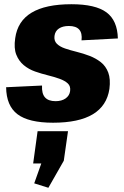

<svg xmlns="http://www.w3.org/2000/svg" viewBox="-20 -571 586 909"><path d="M231 10Q116 10 63 -30Q10 -70 9 -158L179 -166Q177 -128 193 -110Q209 -92 243 -92Q272 -92 290.5 -105Q309 -118 312 -140Q315 -163 301 -176Q287 -189 262 -198Q237 -207 206.5 -214.5Q176 -222 146 -232.5Q116 -243 92.5 -262.5Q69 -282 57 -312.5Q45 -343 52 -390Q63 -471 129.5 -511Q196 -551 318 -551Q432 -551 484 -512.5Q536 -474 538 -389L366 -380Q370 -414 355 -431Q340 -448 306 -448Q277 -448 259 -436Q241 -424 238 -401Q235 -378 249 -364Q263 -350 288 -341.5Q313 -333 343.5 -325.5Q374 -318 404 -306.5Q434 -295 457.5 -276.5Q481 -258 492.5 -227.5Q504 -197 498 -150Q486 -70 419.5 -30Q353 10 231 10ZM302 50 282 190 209 318 142 297 210 106 272 203H137L158 50Z"/></svg>

Font: Pathway Extreme Condensed ExtraBold
Style: Italic
Weight: 800
Width: 3
Italic angle: -8°
Version: Version 1.001;gftools[0.9.26]